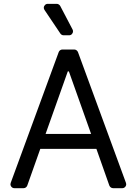

<svg xmlns="http://www.w3.org/2000/svg" viewBox="-20 -986 716 1006"><path d="M34.8 -21Q34.8 -23.1 36.2 -28.1L287.6 -713.1Q289.8 -719.1 295.1 -722.8Q300.4 -726.6 307.2 -726.6H369Q375.4 -726.6 380.7 -722.8Q386 -719.1 388.5 -713.1L639.9 -28.1Q641.3 -23.1 641.3 -21Q641.3 -12.4 635.3 -6.2Q629.3 0 620.4 0H572.8Q566.1 0 560.7 -3.9Q555.4 -7.8 552.9 -13.8L485.1 -206H191.1L122.9 -13.8Q120.7 -7.8 115.4 -3.9Q110.1 0 103.3 0H55.4Q46.9 0 40.8 -6.2Q34.8 -12.4 34.8 -21ZM457.4 -284.1 340.9 -611.9H335.2L218.8 -284.1ZM313.2 -801.1H342Q350.9 -801.1 356.7 -807.4Q362.6 -813.6 362.6 -821.7Q362.6 -827.1 360.1 -831.7L295.5 -954.9Q292.6 -959.9 287.6 -962.9Q282.7 -965.9 277 -965.9H230.5Q221.6 -965.9 215.6 -959.7Q209.5 -953.5 209.5 -945.3Q209.5 -939.3 213.4 -933.6L296.2 -810.4Q299 -806.1 303.6 -803.6Q308.2 -801.1 313.2 -801.1Z"/></svg>

Font: DeltaSans
Style: Regular
Weight: 400
Designer: Rasmus Andersson
Foundry: rsms
Version: Version 3.012